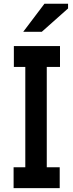

<svg xmlns="http://www.w3.org/2000/svg" viewBox="-20 -980 382 1000"><path d="M223.6 -631.3V-108.9H291V0H50.8V-108.9H111.8V-631.3H52.2V-740.2H292.5V-631.3ZM197.8 -814.5H101.1L211.4 -960.4H334.5V-936Z"/></svg>

Font: Twentytwelve Slab
Style: TwentytwelveSlab
Weight: 700
Designer: Domenico Catapano
Version: Version 1.00 2012